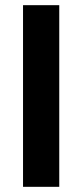

<svg xmlns="http://www.w3.org/2000/svg" viewBox="-20 -722 317 742"><path d="M209 -702H69V0H209Z"/></svg>

Font: Geom SemiBold
Style: Bold
Weight: 600
Version: Version 1.102